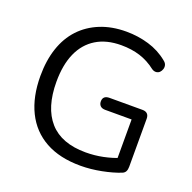

<svg xmlns="http://www.w3.org/2000/svg" viewBox="-127 -842 981 979"><g transform="rotate(20 363.0 -352.5)"><path d="M409 9Q296 9 218.5 -34Q141 -77 101 -158Q61 -239 61 -352Q61 -436 83.5 -503Q106 -570 149.5 -616.5Q193 -663 255.5 -688.5Q318 -714 397 -714Q460 -714 519 -696.5Q578 -679 624 -641Q636 -632 639 -621Q642 -610 638.5 -599Q635 -588 627.5 -580.5Q620 -573 608.5 -572Q597 -571 585 -579Q544 -611 498 -625.5Q452 -640 396 -640Q316 -640 260.5 -606Q205 -572 176.5 -508Q148 -444 148 -352Q148 -212 213.5 -138Q279 -64 411 -64Q459 -64 505 -73.5Q551 -83 592 -100L574 -53V-302H431Q413 -302 404 -311Q395 -320 395 -335Q395 -351 404 -359Q413 -367 431 -367H610Q627 -367 636 -358Q645 -349 645 -332V-71Q645 -56 640 -46Q635 -36 623 -31Q581 -14 522.5 -2.5Q464 9 409 9Z"/></g></svg>

Font: Nunito ExtraLight
Style: Regular
Weight: 400
Version: Version 3.602